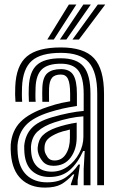

<svg xmlns="http://www.w3.org/2000/svg" viewBox="-20 -820 520 850"><path d="M410.5 0V-404Q410.5 -501.5 373.2 -543.8Q336 -586 249.5 -586Q160.5 -586 120.8 -550.9Q81 -515.8 77.5 -434.8Q77 -419.5 76.9 -402.8Q76.8 -386 78.2 -369.2H48.5Q47 -387 46.9 -401.4Q46.8 -415.8 47.5 -436Q51.2 -530 98.8 -570Q146.2 -610 249.5 -610Q352 -610 396.2 -562.2Q440.5 -514.5 440.5 -404V0ZM350.5 0.2V-72L355 -151.5H348.2Q324.2 -98.2 289 -67.2Q253.8 -36.2 197.8 -36.5Q152 -36.8 122.4 -62.8Q92.8 -88.8 88.2 -142.2Q88 -147.2 87.4 -157.6Q86.8 -168 87.2 -174.5Q91.5 -221.8 119.6 -252.2Q147.8 -282.8 210.5 -301Q287.8 -323.5 350.5 -329V-404Q350.5 -475.8 327.2 -506.9Q304 -538 249.5 -538Q192.2 -538 166 -513.6Q139.8 -489.2 137.5 -433.5Q137 -419 136.8 -403Q136.5 -387 137.8 -369.2H108Q106.8 -388.5 106.9 -404.4Q107 -420.2 107.5 -434Q110.2 -502.5 143.2 -532.2Q176.2 -562 249.5 -562Q319.8 -562 350.1 -525.4Q380.5 -488.8 380.5 -404V0.2ZM178.8 10.5Q114 10.5 74.4 -26.8Q34.8 -64 28.5 -137Q27.8 -146.2 27.2 -159.4Q26.8 -172.5 27.5 -180.2Q32.8 -241.8 70.9 -280.6Q109 -319.5 191.2 -346.8Q210.5 -353.2 224.1 -357.2Q237.8 -361.2 252.8 -364.5Q267.8 -367.8 290.5 -371.5V-404.2Q290.5 -450.2 281.1 -470.1Q271.8 -490 249.5 -490Q222.2 -490 210.4 -475.6Q198.5 -461.2 197.2 -429.5Q197 -424.2 196.8 -406Q196.5 -387.8 197.2 -369.2H167.5Q166.5 -391.5 166.9 -406.9Q167.2 -422.2 167.5 -432.8Q169.5 -479 190.2 -496.5Q211 -514 249.5 -514Q288 -514 304.2 -488.5Q320.5 -463 320.5 -404.2V-350.8Q283.5 -345.2 256.8 -339.1Q230 -333 201 -324Q127.2 -300.8 94.8 -266Q62.2 -231.2 57.5 -177.8Q57 -170.5 57.4 -159.2Q57.8 -148 58.5 -139.5Q63.8 -77.2 97.8 -45Q131.8 -12.8 188.5 -12.8Q240.8 -12.8 273 -35.9Q305.2 -59 327.2 -91.5H334L323.8 -22.5V0H294L293.5 -4L308.8 -48H303.2Q276.8 -18.5 250.5 -4Q224.2 10.5 178.8 10.5ZM209 -60Q247.8 -60 279.5 -82.6Q311.2 -105.2 330.2 -140.8Q349.2 -176.2 349.2 -214.8V-305Q290.8 -301.5 220 -278Q173.2 -262.5 146.5 -238Q119.8 -213.5 117 -169.5Q116.8 -162.8 117.4 -155.9Q118 -149 118.2 -144.8Q121.8 -104 145.2 -82Q168.8 -60 209 -60ZM216.8 -86Q185.8 -86 169.4 -105.1Q153 -124.2 148 -147.5Q146.2 -157.2 146.8 -166.5Q149.5 -201 169.6 -221.1Q189.8 -241.2 229 -255Q248.8 -262 272.8 -267.9Q296.8 -273.8 319.5 -277V-212Q319.5 -158.5 292.5 -122.2Q265.5 -86 216.8 -86ZM221.2 -109.5Q253.8 -109.5 271.6 -137.9Q289.5 -166.2 289.5 -209.2V-246.5Q252.8 -237.8 238.5 -232Q205.2 -218.2 191.4 -204Q177.5 -189.8 177 -166.8Q177 -162 177 -158.1Q177 -154.2 178 -150Q181 -137.8 190.9 -123.6Q200.8 -109.5 221.2 -109.5ZM189.5 -645 285 -800H318L218.2 -645ZM300.8 -645 413 -800H446L329.5 -645ZM245.2 -645 349 -800H382L273.8 -645Z"/></svg>

Font: Big Shoulders Inline Display Black
Style: Regular
Weight: 900
Designer: Patric King
Foundry: XO Type Co
Version: Version 1.000